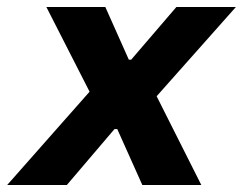

<svg xmlns="http://www.w3.org/2000/svg" viewBox="-52 -530 695 550"><path d="M-31.5 0 204.6 -267.3 80.8 -510H249.7L317 -359.1H323.8L453.3 -510H623.8L396.7 -254.3L524.7 0H355.7L283.9 -160.3H276L139.4 0Z"/></svg>

Font: Saira Thin
Style: Italic
Weight: 100
Italic angle: -12°
Designer: Hector Gatti with collaboration of the Omnibus-Type team
Foundry: Omnibus-Type
Version: Version 1.101